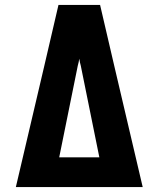

<svg xmlns="http://www.w3.org/2000/svg" viewBox="-20 -755 640 775"><path d="M44 0 159 -490 216 -735H384L441 -490L556 0ZM219 -120H381L306 -490Q304 -497 302.5 -504Q301 -511 300 -518Q299 -511 297.5 -504Q296 -497 294 -490Z"/></svg>

Font: Iosevka Custom Heavy Extended
Style: Regular
Weight: 900
Width: 7
Monospace: yes
Designer: Belleve Invis
Foundry: Belleve Invis
Version: Version 11.2.4; ttfautohint (v1.8.4)